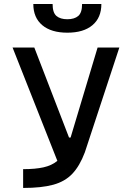

<svg xmlns="http://www.w3.org/2000/svg" viewBox="-20 -928 626 948"><path d="M94.2 0V-92.8Q154.3 -92.8 194.8 -101.8Q235.4 -110.8 263.2 -133.8L42 -693.4H149.4L320.8 -249H328.6L461.9 -693.4H569.3L398.9 -175.8Q373.5 -108.4 337.2 -70.1Q300.8 -31.7 242.9 -15.9Q185.1 0 94.2 0ZM312.5 -766.6Q232.9 -766.6 188.7 -803.7Q144.5 -840.8 144.5 -908.2H239.7Q239.7 -865.2 258.8 -849.1Q277.8 -833 312.5 -833Q347.2 -833 366.2 -849.1Q385.3 -865.2 385.3 -908.2H480.5Q480.5 -840.8 436.5 -803.7Q392.6 -766.6 312.5 -766.6Z"/></svg>

Font: Cascadia Mono PL
Style: Regular
Weight: 400
Monospace: yes
Designer: Aaron Bell
Foundry: Saja Typeworks
Version: Version 2404.023; ttfautohint (v1.8.4)